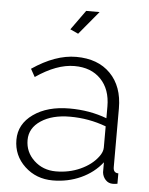

<svg xmlns="http://www.w3.org/2000/svg" viewBox="-53 -774 643 827"><g transform="rotate(5 268.5 -360.0)"><path d="M206 10Q134 10 84.5 -36.5Q35 -83 35 -151Q35 -219 95.5 -262Q156 -305 252 -305Q339 -305 413 -277V-328Q413 -402 371 -445.5Q329 -489 257 -489Q180 -489 90 -427L71 -461Q171 -529 261 -529Q355 -529 409 -474Q463 -419 463 -324V-70Q463 -45 485 -45V0Q473 2 465 2Q446 2 433.5 -11.5Q421 -25 419 -44V-87Q383 -41 327 -15.5Q271 10 206 10ZM216 -30Q273 -30 321.5 -52Q370 -74 397 -110Q413 -131 413 -150V-242Q338 -270 257 -270Q180 -270 131.5 -238Q83 -206 83 -154Q83 -102 121.5 -66Q160 -30 216 -30ZM344 -730 260 -629 225 -645 286 -730Z"/></g></svg>

Font: Raleway
Style: Light
Weight: 300
Designer: Matt McInerney, Pablo Impallari, Rodrigo Fuenzalida
Foundry: Matt McInerney, Pablo Impallari, Rodrigo Fuenzalida
Version: Version 3.000